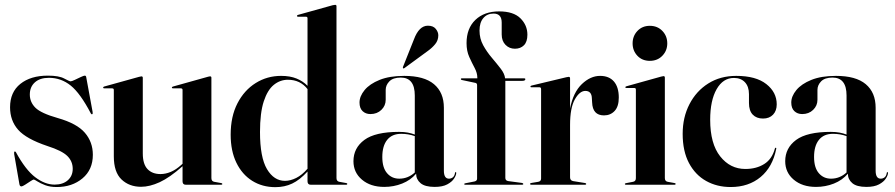

<svg xmlns="http://www.w3.org/2000/svg" viewBox="-20 -762 3693 792"><path d="M205 -0.5Q239.5 -0.5 259.8 -18.5Q280 -36.5 280 -65.5Q280 -96.5 257.8 -118.5Q235.5 -140.5 176 -159.5Q88 -189 54.8 -226.8Q21.5 -264.5 21.5 -319.5Q21.5 -382 64 -416Q106.5 -450 177.5 -450Q223 -450 244.8 -438.2Q266.5 -426.5 271 -426.5Q276 -426.5 288.5 -432.5Q301 -438.5 313.2 -444.2Q325.5 -450 329.5 -450Q334.5 -450 335.5 -444.5L362 -300.5Q363.5 -292.5 360.5 -291Q357.5 -289.5 355 -293.5Q311.5 -377 271.8 -409Q232 -441 182 -441Q144.5 -441 123.8 -422.2Q103 -403.5 103 -372Q103 -340.5 126.2 -317.5Q149.5 -294.5 218.5 -275Q297.5 -252.5 330.2 -214.2Q363 -176 363 -123.5Q363 -62 320.2 -26.2Q277.5 9.5 214 9.5Q186.5 9.5 166.2 1.8Q146 -6 134 -13.8Q122 -21.5 119 -21.5Q116.5 -21.5 105.8 -14.5Q95 -7.5 83.8 -0.2Q72.5 7 68.5 7Q61.5 7 60 -2.5L38.5 -126Q37 -135 40.5 -137Q42 -138.5 45.5 -134.5Q85.5 -61 125.5 -30.8Q165.5 -0.5 205 -0.5Z M449.5 -117V-391Q449.5 -397.5 442.5 -397.5H410Q405.5 -397.5 405.5 -401Q405.5 -403.5 409.5 -405L553.5 -445Q560.5 -447 563.5 -447Q569 -447 569 -441V-129Q569 -85 588.5 -64.5Q608 -44 642 -44Q663 -44 684.5 -53Q706 -62 727.5 -81.5L733 -86.5V-391Q733 -397.5 726 -397.5H693.5Q689 -397.5 689 -401Q689 -403.5 693.5 -405L836.5 -445Q843.5 -447 847 -447Q852 -447 852 -441V-27.5Q852 -14 864 -12L891.5 -7Q897 -6.5 897 -3Q897 0 892.5 0H746Q733 0 733 -14.5V-76.5L732 -75.5Q680 -29.5 638.8 -10.5Q597.5 8.5 562 8.5Q513 8.5 481.2 -21.8Q449.5 -52 449.5 -117Z M931.5 -206.5Q931.5 -281.5 959.5 -335.8Q987.5 -390 1034.8 -419.5Q1082 -449 1139.5 -449Q1176.5 -449 1203 -438.2Q1229.5 -427.5 1248.5 -408V-686.5Q1248.5 -693 1242 -693H1209.5Q1205 -693 1205 -696.5Q1205 -699 1209 -700.5L1352.5 -740.5Q1359.5 -742 1362.5 -742Q1368 -742 1368 -736.5V-27.5Q1368 -14 1380 -12L1407.5 -7Q1412.5 -6.5 1412.5 -3Q1412.5 0 1408.5 0H1261.5Q1248.5 0 1248.5 -14.5V-54.5Q1216.5 -19.5 1185.2 -4.8Q1154 10 1116 10Q1062 10 1020.2 -16.2Q978.5 -42.5 955 -91Q931.5 -139.5 931.5 -206.5ZM1052.5 -217.5Q1052.5 -113 1081.2 -64.5Q1110 -16 1155.5 -16Q1178 -16 1202 -28Q1226 -40 1248.5 -66V-394.5Q1218.5 -433 1167.5 -433Q1135.5 -433 1109.5 -412Q1083.5 -391 1068 -343.8Q1052.5 -296.5 1052.5 -217.5Z M1438 -97Q1438 -151.5 1483 -184.8Q1528 -218 1626 -218Q1647 -218 1662.5 -215Q1678 -212 1691 -207V-368Q1691 -442 1633 -442Q1601.5 -442 1586.2 -426.5Q1571 -411 1571 -391V-350.5Q1571 -326 1553.2 -308.8Q1535.5 -291.5 1508 -291.5Q1488.5 -291.5 1475.8 -303.5Q1463 -315.5 1463 -339Q1463 -365 1484 -390.5Q1505 -416 1546 -432.5Q1587 -449 1647.5 -449Q1729.5 -449 1770.2 -414.8Q1811 -380.5 1811 -317.5V-58Q1811 -25 1832 -25Q1841 -25 1848 -30.5Q1855 -36 1857 -49Q1857 -52 1859.5 -52Q1862 -52 1862 -49Q1862 -39.5 1853.2 -25.8Q1844.5 -12 1825 -1.5Q1805.5 9 1773 9Q1733 9 1714.8 -6.5Q1696.5 -22 1696.5 -45.5Q1673.5 -18.5 1638.8 -4.8Q1604 9 1565 9Q1508.5 9 1473.2 -20.8Q1438 -50.5 1438 -97ZM1557 -114.5Q1557 -70.5 1576.5 -47.8Q1596 -25 1627 -25Q1663 -25 1691 -50.5V-200.5Q1664.5 -210 1635 -210Q1597 -210 1577 -185Q1557 -160 1557 -114.5ZM1687.5 -599.5Q1708.5 -656 1745 -656Q1767 -656 1777.5 -643Q1788 -630 1788 -616.5Q1788 -595.5 1775.2 -580Q1762.5 -564.5 1745 -552L1648 -481Q1644.5 -478.5 1642.5 -480.5Q1641 -482 1642.5 -486.5Z M2064.5 -28Q2064.5 -17 2076.5 -15L2132.5 -7.5Q2138.5 -6.5 2138.5 -3Q2138.5 0 2134 0H1898Q1895 0 1895 -2.5Q1895 -5.5 1899.5 -6L1937.5 -13.5Q1948 -16 1948 -25V-410.5Q1948 -418.5 1941.5 -420L1885 -432Q1881 -433 1881 -435.5Q1881 -439 1885 -439H1949V-441Q1949 -461 1938 -481.5Q1927 -502 1915.8 -526.8Q1904.5 -551.5 1904.5 -584Q1904.5 -645 1941 -680Q1977.5 -715 2039 -715Q2098 -715 2126.8 -686.5Q2155.5 -658 2155.5 -619Q2155.5 -589.5 2141.2 -575.2Q2127 -561 2104 -561Q2081 -561 2065.2 -577Q2049.5 -593 2049.5 -620V-669Q2049.5 -706 2016 -706Q1989.5 -706 1973.8 -687.5Q1958 -669 1958 -636Q1958 -603 1973.2 -575.2Q1988.5 -547.5 2008.8 -523.8Q2029 -500 2045.2 -479Q2061.5 -458 2063.5 -439H2142Q2147 -439 2147 -435.5Q2147 -428.5 2134.5 -428.5H2064.5Z M2331.5 -438.5V-314.5Q2344.5 -381 2380 -415Q2415.5 -449 2455.5 -449Q2492.5 -449 2512.5 -425.8Q2532.5 -402.5 2532.5 -359.5Q2532.5 -322.5 2515.2 -304.2Q2498 -286 2471.5 -286Q2424.5 -286 2422.5 -339.5L2421.5 -355.5Q2421 -387 2394.5 -387Q2371 -387 2351.2 -352Q2331.5 -317 2331.5 -246.5V-30.5Q2331.5 -17.5 2344 -15L2393.5 -7Q2398 -6 2398 -3Q2398 0 2393.5 0H2171.5Q2166.5 0 2166.5 -3.5Q2166.5 -6.5 2173 -7.5L2200 -12Q2212 -14 2212 -25.5V-394Q2212 -402 2205.5 -402H2171.5Q2168 -402 2168 -405Q2168 -407.5 2172.5 -409L2316.5 -443.5Q2324 -445 2326 -445Q2331.5 -445 2331.5 -438.5Z M2660.5 -511Q2629 -511 2609.2 -532Q2589.5 -553 2589.5 -583Q2589.5 -613.5 2609.5 -634.5Q2629.5 -655.5 2660.5 -655.5Q2692 -655.5 2712.2 -634.5Q2732.5 -613.5 2732.5 -583Q2732.5 -553 2712.2 -532Q2692 -511 2660.5 -511ZM2722.5 -442V-27.5Q2722.5 -14 2734.5 -12L2762 -7Q2767 -6.5 2767 -3Q2767 0 2763 0H2561.5Q2557.5 0 2557.5 -3Q2557.5 -5.5 2562.5 -6.5L2591 -12Q2603 -14 2603 -27V-392.5Q2603 -399 2596.5 -399H2564Q2559.5 -399 2559.5 -402.5Q2559.5 -404.5 2563.5 -406L2707 -446Q2714 -448 2717 -448Q2722.5 -448 2722.5 -442Z M3184 -331.5Q3184 -305 3168.8 -289Q3153.5 -273 3127.5 -273Q3100.5 -273 3085 -289.2Q3069.5 -305.5 3069.5 -337V-373.5Q3069.5 -405 3052.8 -422.8Q3036 -440.5 3007.5 -440.5Q2962.5 -440.5 2936 -394Q2909.5 -347.5 2909.5 -268Q2909.5 -169 2950.8 -117Q2992 -65 3054.5 -65Q3100 -65 3132.5 -85.5Q3165 -106 3176.5 -149.5Q3177.5 -153 3180 -152.5Q3183 -152 3182 -148Q3167 -73 3117.5 -31.8Q3068 9.5 2994 9.5Q2937.5 9.5 2892.8 -15.5Q2848 -40.5 2822 -89.5Q2796 -138.5 2796 -210Q2796 -278 2824 -332.2Q2852 -386.5 2901.8 -417.8Q2951.5 -449 3017 -449Q3098 -449 3141 -415.2Q3184 -381.5 3184 -331.5Z M3219 -97Q3219 -151.5 3264 -184.8Q3309 -218 3407 -218Q3428 -218 3443.5 -215Q3459 -212 3472 -207V-368Q3472 -442 3414 -442Q3382.5 -442 3367.2 -426.5Q3352 -411 3352 -391V-350.5Q3352 -326 3334.2 -308.8Q3316.5 -291.5 3289 -291.5Q3269.5 -291.5 3256.8 -303.5Q3244 -315.5 3244 -339Q3244 -365 3265 -390.5Q3286 -416 3327 -432.5Q3368 -449 3428.5 -449Q3510.5 -449 3551.2 -414.8Q3592 -380.5 3592 -317.5V-58Q3592 -25 3613 -25Q3622 -25 3629 -30.5Q3636 -36 3638 -49Q3638 -52 3640.5 -52Q3643 -52 3643 -49Q3643 -39.5 3634.2 -25.8Q3625.5 -12 3606 -1.5Q3586.5 9 3554 9Q3514 9 3495.8 -6.5Q3477.5 -22 3477.5 -45.5Q3454.5 -18.5 3419.8 -4.8Q3385 9 3346 9Q3289.5 9 3254.2 -20.8Q3219 -50.5 3219 -97ZM3338 -114.5Q3338 -70.5 3357.5 -47.8Q3377 -25 3408 -25Q3444 -25 3472 -50.5V-200.5Q3445.5 -210 3416 -210Q3378 -210 3358 -185Q3338 -160 3338 -114.5Z"/></svg>

Font: Fraunces 144pt SemiBold
Style: Regular
Weight: 600
Version: Version 1.000;[0bf87f6ff]